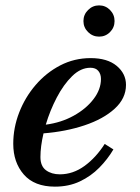

<svg xmlns="http://www.w3.org/2000/svg" viewBox="-20 -687 523 717"><path d="M291.6 -608.4Q291.6 -632.4 308.8 -649.6Q326.1 -666.9 350.1 -666.9Q374.1 -666.9 391 -649.6Q407.8 -632.4 407.8 -608.4Q407.8 -584.4 391 -567.3Q374.1 -550.2 350.1 -550.2Q326.1 -550.2 308.8 -567.3Q291.6 -584.4 291.6 -608.4ZM131 -100.5Q131 -66.5 151.8 -51.2Q172.5 -36 203.5 -36Q252.5 -36 295.5 -67.2Q338.5 -98.5 371 -149.5L403.5 -129Q382 -92.5 350.8 -60.8Q319.5 -29 278.2 -9.5Q237 10 185 10Q108.5 10 69 -35.2Q29.5 -80.5 29.5 -150Q29.5 -209.5 51.5 -266.5Q73.5 -323.5 113 -369.5Q152.5 -415.5 205 -442.8Q257.5 -470 318.5 -470Q381 -470 415.8 -441Q450.5 -412 450.5 -370Q450.5 -319.5 408.2 -281Q366 -242.5 295.8 -219Q225.5 -195.5 142.5 -189Q131 -140 131 -100.5ZM317.5 -434Q281.5 -434 249.5 -402.8Q217.5 -371.5 192 -322.8Q166.5 -274 151 -221.5Q208.5 -229 255 -254.8Q301.5 -280.5 329.2 -316.8Q357 -353 357 -392Q357 -410.5 347.2 -422.2Q337.5 -434 317.5 -434Z"/></svg>

Font: Bodoni* 06pt Medium
Style: Italic
Weight: 500
Italic angle: -13°
Version: Version 2.3